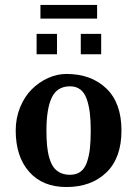

<svg xmlns="http://www.w3.org/2000/svg" viewBox="-20 -751 556 781"><path d="M43.9 0ZM43.9 0ZM391.6 -530.3ZM128.9 -613.3H211.9V-530.3H128.9ZM308.6 -613.3H391.6V-530.3H308.6ZM349.1 -220.2Q349.1 -262.2 345.2 -293.2Q341.3 -324.2 332.3 -349.4Q323.2 -374.5 306.4 -387.2Q289.6 -399.9 265.1 -399.9Q212.4 -399.9 190.7 -354.2Q168.9 -308.6 168.9 -220.2Q168.9 -185.5 171.4 -159.2Q173.8 -132.8 180.4 -109.6Q187 -86.4 197.5 -71.5Q208 -56.6 225.1 -48.3Q242.2 -40 265.1 -40Q290.5 -40 307.6 -52.7Q324.7 -65.4 333.5 -90.8Q342.3 -116.2 345.7 -146.7Q349.1 -177.2 349.1 -220.2ZM250 9.8Q153.3 9.8 98.6 -52.2Q43.9 -114.3 43.9 -220.2Q43.9 -271 62 -314.9Q80.1 -358.9 109.4 -387.9Q138.7 -417 175.5 -433.6Q212.4 -450.2 250 -450.2Q351.1 -450.2 412.6 -391.1Q474.1 -332 474.1 -220.2Q474.1 -108.4 412.6 -49.3Q351.1 9.8 250 9.8ZM144.5 -731H375V-675.3H144.5Z"/></svg>

Font: Pfennig
Style: Bold
Weight: 700
Version: Version 20120410 ; ttfautohint (v0.8)